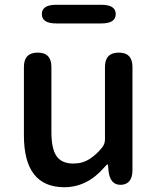

<svg xmlns="http://www.w3.org/2000/svg" viewBox="-20 -770 660 803"><path d="M249 13Q80 13 80 -204V-490Q80 -550 138 -550Q195 -550 195 -490V-218Q195 -148 216.5 -117Q238 -86 287 -86Q325 -86 354.5 -105Q384 -124 407 -153Q419 -168 419 -187V-490Q419 -550 477 -550Q534 -550 534 -490V-59Q534 0 487 3Q441 5 434 -54L432 -76Q431 -83 429.5 -83Q428 -83 417 -71Q345 13 249 13ZM215 -672Q155 -672 155 -711Q155 -750 215 -750H404Q464 -750 464 -711Q464 -672 404 -672Z"/></svg>

Font: Resource Han Rounded KR Medium
Style: Regular
Weight: 500
Designer: Cyano Hao (round all glyphs); Ryoko NISHIZUKA 西塚涼子 (kana, bopomofo & ideographs); Paul D. Hunt (Latin, Greek & Cyrillic)
Foundry: Cyano Hao
Version: 0.990